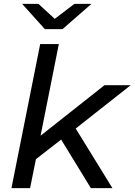

<svg xmlns="http://www.w3.org/2000/svg" viewBox="-20 -969 693 989"><path d="M370 -307 559 0H448L295 -250L165 -149L135 0H39L187 -742H283L189 -270L518 -530H653ZM451 -949 302 -819H211L94 -949H178L262 -872L363 -949Z"/></svg>

Font: Montserrat Alternates Medium
Style: Italic
Weight: 500
Italic angle: -11.3°
Designer: Julieta Ulanovsky
Foundry: Julieta Ulanovsky
Version: Version 7.200